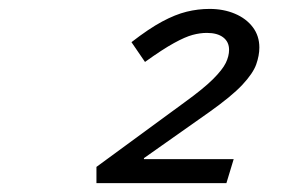

<svg xmlns="http://www.w3.org/2000/svg" viewBox="-20 -743 654 433"><path d="M197.5 -330V-366.6L253.1 -384.1H507L490.6 -330ZM564.9 -635.8Q564.9 -617.8 557.8 -597.7Q550.6 -577.5 526.6 -551.8Q502.5 -526 450.8 -489.4L277.3 -367.1L304.6 -414.1V-365.8L197.5 -366.6L396.6 -512.5Q438.9 -543.1 460.3 -564.4Q481.7 -585.8 489.2 -601.1Q496.6 -616.5 496.6 -630.6Q496.6 -648.5 483.5 -658.6Q470.3 -668.8 446.6 -668.8Q431.2 -668.8 414.4 -664.3Q397.6 -659.8 372.4 -645.9Q347.1 -632.1 307 -603.3L276.5 -647.9Q315.7 -678.3 345.5 -694.3Q375.3 -710.3 400.9 -716.6Q426.5 -722.9 452.7 -722.9Q484.1 -722.9 509.7 -712.1Q535.3 -701.3 550.1 -681.7Q564.9 -662.1 564.9 -635.8Z"/></svg>

Font: Intel One Mono Light
Style: Italic
Weight: 300
Italic angle: -16°
Monospace: yes
Designer: Fred Shallcrass
Foundry: Frere-Jones Type LLC
Version: Version 1.004